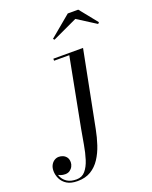

<svg xmlns="http://www.w3.org/2000/svg" viewBox="-338 -771 886 1121"><g transform="rotate(-20 105.0 -210.0)"><path d="M-54.5 260Q-95 260 -119.8 244.8Q-144.5 229.5 -156 205.5Q-167.5 181.5 -167.5 156Q-167.5 135.5 -159.5 120.5Q-151.5 105.5 -138.5 97.2Q-125.5 89 -110.5 89Q-98 89 -85.2 94.2Q-72.5 99.5 -63.8 111.2Q-55 123 -55 143Q-55 155.5 -61.5 168.2Q-68 181 -79.8 189.2Q-91.5 197.5 -108.5 197.5Q-123 197.5 -136.2 193.2Q-149.5 189 -158 180Q-166.5 171 -166.5 156H-155Q-155 179.5 -144.8 200.8Q-134.5 222 -113 235.2Q-91.5 248.5 -56.5 248.5Q-22.5 248.5 -1.8 224Q19 199.5 31.5 160Q44 120.5 52 73.2Q60 26 68.5 -20L150.5 -447.5H56V-460H240.5L148 11.5Q139 58.5 124.2 103Q109.5 147.5 86.2 183Q63 218.5 28.8 239.2Q-5.5 260 -54.5 260ZM100.5 -562 93.5 -569.5 225.5 -679.5H290.5L379 -569.5L371.5 -561L256 -634.5Z"/></g></svg>

Font: Bodoni Moda 18pt
Style: Italic
Weight: 400
Italic angle: -13°
Designer: Owen Earl
Foundry: indestructible type
Version: Version 2.005